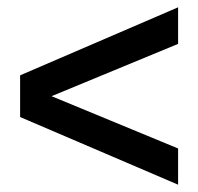

<svg xmlns="http://www.w3.org/2000/svg" viewBox="-20 -588 541 525"><path d="M467 -468V-568L35 -382V-268L467 -83V-182L121 -325Z"/></svg>

Font: Montserrat_SPRD_medium Medium
Style: Regular
Weight: 400
Designer: Julieta Ulanovsky edited by Nelly Hempel
Foundry: Julieta Ulanovsky
Version: Version 4.000;PS 004.000;hotconv 1.0.88;makeotf.lib2.5.64775